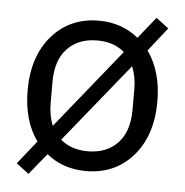

<svg xmlns="http://www.w3.org/2000/svg" viewBox="-47 -601 661 687"><g transform="rotate(5 284.0 -258.0)"><path d="M80 40 35 6 102 -78Q51 -149 51 -258Q51 -380 115.5 -454Q180 -528 284 -528Q366 -528 426 -479L488 -556L533 -522L466 -437Q517 -365 517 -258Q517 -136 452.5 -62Q388 12 284 12Q201 12 142 -36ZM284 -59Q351 -59 391 -100.5Q431 -142 431 -221V-295Q431 -339 416 -376L186 -92Q224 -59 284 -59ZM137 -221Q137 -174 152 -139L382 -424Q343 -457 284 -457Q217 -457 177 -415.5Q137 -374 137 -295Z"/></g></svg>

Font: Aneliza
Style: Regular
Weight: 400
Designer: Mike Abbink, Paul van der Laan, Pieter van Rosmalen
Foundry: Bold Monday
Version: Version 3.0